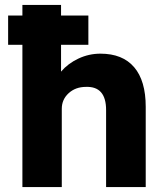

<svg xmlns="http://www.w3.org/2000/svg" viewBox="-20 -760 675 780"><path d="M71 0V-578H13V-697H71V-740H228V-697H339V-578H228V-469Q256 -502 298.5 -522Q341 -542 388 -542Q478 -542 525 -487Q572 -432 572 -326V0H411V-313Q411 -410 329 -407Q287 -407 259 -381.5Q231 -356 231 -318V0Z"/></svg>

Font: Lexend Deca
Style: Bold
Weight: 700
Designer: Bonnie Shaver-Troup, Thomas Jockin
Foundry: Lexend
Version: Version 1.008; ttfautohint (v1.8.4.7-5d5b)